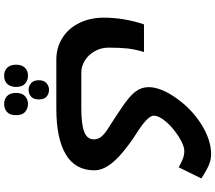

<svg xmlns="http://www.w3.org/2000/svg" viewBox="-76 -468 1035 923"><g transform="rotate(90 441.5 -6.5)"><path d="M266.1 240.2Q209 240.2 162.6 211.2Q116.2 182.1 90.6 129.9Q64.9 77.6 64.9 12.2Q64.9 -85.4 97.2 -181.2H230Q217.3 -139.6 213.1 -102.5Q209 -65.4 209 -9.8Q209 24.4 225.8 54.9Q242.7 85.4 270.5 102.8Q298.3 120.1 328.1 120.1H501Q578.6 120.1 614.3 106Q649.9 91.8 649.9 60.1Q649.9 39.6 636.5 23.2Q623 6.8 591.3 -12.7Q549.3 -39.1 494.9 -75.9Q440.4 -112.8 419.7 -141.1Q398.9 -169.4 398.9 -203.1Q398.9 -261.7 451.9 -336.7Q504.9 -411.6 579.1 -457.8Q653.3 -503.9 721.2 -503.9Q744.6 -503.9 768.8 -494.9Q793 -485.8 837.9 -457L784.2 -348.1Q764.2 -359.4 745.1 -367.2Q726.1 -375 705.1 -375Q678.7 -375 635.5 -347.2Q592.3 -319.3 564.2 -286.1Q536.1 -252.9 536.1 -228Q536.1 -212.4 558.8 -191.2Q581.5 -169.9 625 -142.6Q665.5 -117.2 710.4 -80.1Q755.4 -43 777.1 -9Q798.8 24.9 798.8 57.1Q798.8 148.9 722.4 194.6Q646 240.2 502 240.2ZM411.6 275.4Q431.6 275.4 444.8 287.4Q458 299.3 458 324.2Q458 349.1 444.8 361.3Q431.6 373.5 411.6 373.5Q393.6 373.5 379.6 361.3Q365.7 349.1 365.7 324.2Q365.7 299.8 379.6 287.6Q393.6 275.4 411.6 275.4ZM480 376.5Q502.4 376.5 518.1 390.4Q533.7 404.3 533.7 433.6Q533.7 463.9 518.1 477.5Q502.4 491.2 480 491.2Q458 491.2 442.4 477.5Q426.8 463.9 426.8 433.6Q426.8 404.3 442.4 390.4Q458 376.5 480 376.5ZM343.8 376.5Q366.7 376.5 382.3 390.4Q397.9 404.3 397.9 433.6Q397.9 460.9 383.5 476.1Q369.1 491.2 343.8 491.2Q319.8 491.2 305.4 476.1Q291 460.9 291 433.6Q291 406.7 305.4 391.6Q319.8 376.5 343.8 376.5Z"/></g></svg>

Font: Droid Arabic Kufi
Style: Bold
Weight: 700
Designer: Pascal Zoghbi
Foundry: Irfont.ir
Version: Version 1.00 February 28, 2013, initial release